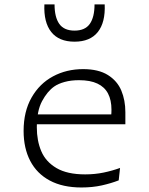

<svg xmlns="http://www.w3.org/2000/svg" viewBox="-20 -818 660 850"><path d="M143 -254.5Q143 -195 162.8 -148.5Q182.5 -102 230 -74Q277.5 -46 357 -46Q400 -46 438.5 -54Q477 -62 511.5 -74.5L505.5 -19.5Q472 -6.5 430.8 2.8Q389.5 12 340.5 12Q257.5 12 200.2 -18.8Q143 -49.5 113.8 -105.8Q84.5 -162 84.5 -238.5Q84.5 -324.5 119.8 -386.2Q155 -448 214.8 -480Q274.5 -512 348 -512Q416 -512 457.8 -485.8Q499.5 -459.5 517.2 -416.8Q535 -374 535 -321.5V-268H136.5V-311.5H489L469 -282.5Q471 -294 472.2 -306Q473.5 -318 473.5 -332Q473.5 -375 458.2 -404Q443 -433 411.2 -448Q379.5 -463 330 -463Q294 -463 266 -455.2Q238 -447.5 220 -435Q189.5 -413.5 166.2 -370.2Q143 -327 143 -254.5ZM310 -682.5Q356.5 -682.5 377.5 -712.2Q398.5 -742 398.5 -798.5H443.5Q447 -719 413 -676.2Q379 -633.5 310 -633.5Q241 -633.5 207 -676.2Q173 -719 176.5 -798.5H221.5Q221.5 -742 242.5 -712.2Q263.5 -682.5 310 -682.5Z"/></svg>

Font: Monaspace Argon Var ExtraLight
Style: Regular
Weight: 200
Designer: Riley Cran and the Lettermatic Team
Version: Version 1.200 (Monaspace Argon Var)